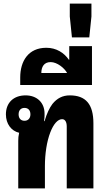

<svg xmlns="http://www.w3.org/2000/svg" viewBox="-20 -1053 598 1073"><path d="M82 0H231V-125C231 -192 241 -261 261 -313C279 -360 303 -387 327 -387C344 -387 353 -371 353 -346V0H502V-364C502 -471 459 -520 370 -520C330 -520 299 -504 273 -472C256 -449 242 -420 229 -376H226C228 -389 229 -396 229 -408V-418C229 -480 186 -520 123 -520C56 -520 13 -479 13 -414C13 -361 43 -321 87 -311C83 -294 82 -281 82 -266ZM117 -378C97 -378 84 -391 84 -414C84 -437 97 -450 117 -450C137 -450 150 -437 150 -414C150 -392 137 -378 117 -378Z M93 -578H494V-795H367V-719H365C338 -758 295 -786 239 -786C138 -786 93 -711 93 -620ZM211 -645C211 -678 225 -706 263 -706C299 -706 340 -673 355 -645Z M382 -844H479L491 -961V-1033H370V-961Z"/></svg>

Font: Noto Sans Thai Looped UI Narrow ExtraBold
Style: Regular
Weight: 800
Width: 4
Designer: Cadson Demak Team
Foundry: Cadson Demak Co., Ltd.
Version: Version 1.000